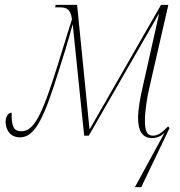

<svg xmlns="http://www.w3.org/2000/svg" viewBox="-20 -556 737 787"><path d="M533 211H559L675 -31L669 -38C644 -13 629 0 607 0C584 0 574 -15 574 -62C574 -101 583 -158 593 -200L670 -536H640L347 -25L296 -536H208L206 -526H222C257 -526 269 -517 275 -477C259 -428 252 -403 218 -294C150 -74 117 -18 67 -18C39 -18 26 -34 28 -94C13 -94 3 -78 3 -56C3 -31 17 7 62 7C124 7 161 -74 220 -263C239 -322 256 -376 278 -457L325 0H344L631 -499H632L565 -200C554 -153 546 -107 546 -72C546 -18 565 10 603 10C623 10 639 3 654 -11L653 -9Z"/></svg>

Font: Noto Serif Display Condensed Thin
Style: Italic
Weight: 100
Width: 3
Italic angle: -12°
Designer: Monotype Design Team
Foundry: Monotype Imaging Inc.
Version: Version 2.009